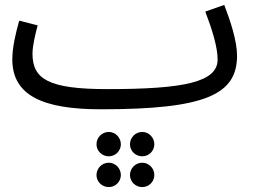

<svg xmlns="http://www.w3.org/2000/svg" viewBox="-20 -423 1033 780"><path d="M390 21C816 21 943 -39 943 -197C943 -257 916 -338 891 -403L814 -376C843 -300 864 -231 864 -181C864 -89 727 -61 416 -61C178 -61 112 -101 112 -205C112 -239 125 -290 133 -320L58 -339C44 -289 30 -231 30 -182C30 -36 152 21 390 21ZM558 212C585 212 607 190 607 163C607 136 585 113 558 113C530 113 508 136 508 163C508 190 530 212 558 212ZM422 212C449 212 471 190 471 163C471 136 449 113 422 113C394 113 372 136 372 163C372 190 394 212 422 212ZM558 337C585 337 607 315 607 288C607 261 585 238 558 238C530 238 508 261 508 288C508 315 530 337 558 337ZM422 337C449 337 471 315 471 288C471 261 449 238 422 238C394 238 372 261 372 288C372 315 394 337 422 337Z"/></svg>

Font: Noto Sans Arabic
Style: Regular
Weight: 400
Designer: Monotype Design Team, Nadine Chahine, Nizar Qandah and Khaled Hosny
Foundry: Monotype Imaging Inc.
Version: Version 2.012